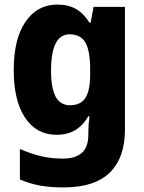

<svg xmlns="http://www.w3.org/2000/svg" viewBox="-20 -579 631 839"><path d="M230 -559Q279 -559 312.5 -539.5Q346 -520 371 -480H376L389 -549H526V-13Q526 110 460 175Q394 240 257 240Q201 240 155.5 232Q110 224 67 205V72Q115 93 159.5 103.5Q204 114 255 114Q309 114 337.5 89Q366 64 366 10V1Q366 -33 371 -71H366Q343 -31 309 -10.5Q275 10 227 10Q140 10 90 -64Q40 -138 40 -273Q40 -409 91.5 -484Q143 -559 230 -559ZM284 -429Q203 -429 203 -270Q203 -193 223.5 -156Q244 -119 286 -119Q332 -119 353 -151Q374 -183 374 -254V-277Q374 -356 353.5 -392.5Q333 -429 284 -429Z"/></svg>

Font: Noto Sans SemiCondensed ExtraBold
Style: Regular
Weight: 800
Width: 4
Designer: Monotype Design Team
Foundry: Monotype Imaging Inc.
Version: Version 2.013; ttfautohint (v1.8.4.7-5d5b)